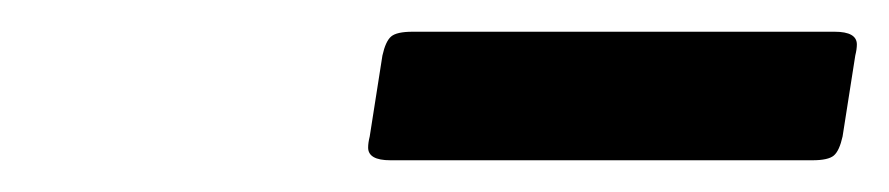

<svg xmlns="http://www.w3.org/2000/svg" viewBox="-20 -723 560 121"><path d="M506 -703Q520 -703 520 -695Q520 -692 519 -688L511 -637Q509 -628 505.5 -625Q502 -622 492 -622H226Q212 -622 212 -630Q212 -633 213 -637L221 -688Q223 -697 226.5 -700Q230 -703 240 -703Z"/></svg>

Font: Crete Round
Style: Italic
Weight: 400
Designer: Veronika Burian
Foundry: TypeTogether
Version: Version 1.001; ttfautohint (v1.6)